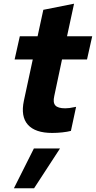

<svg xmlns="http://www.w3.org/2000/svg" viewBox="-20 -712 518 1037"><path d="M262 6Q170 6 130.5 -38.5Q91 -83 109 -168L157 -391H59L87 -516H183L214 -659L380 -692L342 -516H478L450 -391H315L273 -193Q265 -158 279 -142.5Q293 -127 332 -127Q344 -127 355 -128.5Q366 -130 391 -135L363 -5Q344 0 316.5 3Q289 6 262 6ZM55 305 163 90H304L164 305Z"/></svg>

Font: Red Hat Text VF
Style: Italic
Weight: 300
Italic angle: -12°
Designer: Pentagram, MCKL
Foundry: Pentagram, MCKL
Version: Version 1.023